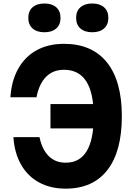

<svg xmlns="http://www.w3.org/2000/svg" viewBox="-20 -1072 790 1110"><path d="M271.8 -470.4H535.8V-329.6H271.8ZM57.6 -279.1H208.3Q223.6 -207.3 261.9 -169.4Q300.1 -131.4 359.6 -131.4Q440.9 -131.4 481.3 -198.4Q521.8 -265.3 521.8 -400Q521.8 -534.7 478.8 -601.6Q435.9 -668.6 349.6 -668.6Q286.5 -668.6 246.2 -627.9Q205.9 -587.3 190.9 -509.5H40.2Q46.2 -604.8 85.4 -674.7Q124.5 -744.7 192.1 -781.7Q259.7 -818.6 349.6 -818.6Q512.2 -818.6 598.3 -711.2Q684.4 -603.7 684.4 -400Q684.4 -196.3 600.8 -88.8Q517.2 18.6 359.6 18.6Q272 18.6 206.1 -17.2Q140.2 -53 101.9 -120.1Q63.6 -187.2 57.6 -279.1ZM143.6 -968.7Q143.6 -1007.9 168.4 -1029.9Q193.2 -1051.8 236.8 -1051.8Q280.3 -1051.8 305.1 -1029.9Q329.9 -1007.9 329.9 -968.7Q329.9 -929.5 305.1 -907.5Q280.3 -885.5 236.8 -885.5Q193.2 -885.5 168.4 -907.5Q143.6 -929.5 143.6 -968.7ZM420.1 -968.7Q420.1 -1007.9 444.9 -1029.9Q469.7 -1051.8 513.2 -1051.8Q556.8 -1051.8 581.6 -1029.9Q606.4 -1007.9 606.4 -968.7Q606.4 -929.5 581.6 -907.5Q556.8 -885.5 513.2 -885.5Q469.7 -885.5 444.9 -907.5Q420.1 -929.5 420.1 -968.7Z"/></svg>

Font: Martian Mono VF sWd Rg
Style: Regular
Weight: 400
Width: 6
Monospace: yes
Designer: Roman Shamin
Foundry: Evil Martians
Version: Version 1.100